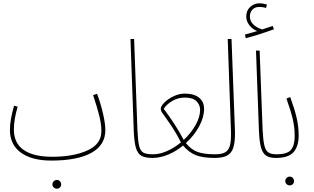

<svg xmlns="http://www.w3.org/2000/svg" viewBox="-20 -950 1896 1161"><path d="M617 -163Q617 -72 532 -25.5Q447 21 290 21Q173 21 106.5 -27Q40 -75 40 -165Q40 -224 65 -311L87 -305Q64 -230 64 -167Q64 -84 123.5 -43Q183 -2 296 -2Q423 -2 508 -40Q593 -78 593 -157Q593 -198 581 -247.5Q569 -297 543 -375L567 -383Q589 -324 603 -263Q617 -202 617 -163ZM297 165Q297 154 305 146Q313 138 324 138Q335 138 342.5 146Q350 154 350 165Q350 176 342.5 183.5Q335 191 324 191Q313 191 305 183.5Q297 176 297 165Z M789 -154 769 -714H791L811 -165Q814 -97 821.5 -67Q829 -37 847 -27Q865 -17 905 -17Q921 -17 921 -6Q921 5 901 5Q859 5 836 -7.5Q813 -20 802.5 -54Q792 -88 789 -154Z M1298 -6Q1298 5 1278 5Q1208 5 1165 -11.5Q1122 -28 1087 -70Q1045 -35 996.5 -15Q948 5 901 5L905 -17Q946 -17 990 -36.5Q1034 -56 1074 -89Q1042 -152 1009 -199.5Q976 -247 971 -254L956 -275L952 -291Q952 -308 974 -330Q996 -352 1029.5 -368Q1063 -384 1097 -384Q1153 -384 1183.5 -359.5Q1214 -335 1214 -291Q1214 -241 1184 -185.5Q1154 -130 1104 -85Q1135 -46 1174 -31.5Q1213 -17 1282 -17Q1298 -17 1298 -6ZM1091 -104Q1136 -146 1163 -194.5Q1190 -243 1190 -286Q1190 -316 1168 -338Q1146 -360 1097 -360Q1056 -360 1021 -339Q986 -318 970 -292Q1042 -197 1091 -104Z M1282 -17Q1321 -17 1341.5 -29Q1362 -41 1369.5 -67Q1377 -93 1377 -140L1376 -175L1357 -714H1380L1400 -177L1401 -144Q1401 -88 1390.5 -56Q1380 -24 1353.5 -9.5Q1327 5 1278 5Z M1546 -154 1528 -644H1550L1568 -165Q1571 -102 1578.5 -71Q1586 -40 1602.5 -28.5Q1619 -17 1652 -17Q1668 -17 1668 -6Q1668 5 1648 5Q1611 5 1590 -8.5Q1569 -22 1559 -56Q1549 -90 1546 -154ZM1636 -773Q1547 -740 1466 -719L1461 -741Q1509 -754 1535 -762Q1506 -774 1487.5 -798Q1469 -822 1469 -850Q1469 -887 1493.5 -908.5Q1518 -930 1548 -930Q1573 -930 1594 -922L1589 -902Q1570 -908 1548 -908Q1521 -908 1506 -891.5Q1491 -875 1491 -850Q1491 -822 1512.5 -801.5Q1534 -781 1566 -772Q1589 -779 1629 -793Z M1652 -17Q1718 -17 1740 -44.5Q1762 -72 1762 -126Q1762 -179 1750.5 -229Q1739 -279 1712 -354L1735 -363Q1761 -292 1773.5 -238.5Q1786 -185 1786 -130Q1786 -66 1755.5 -30.5Q1725 5 1648 5ZM1705 145Q1705 134 1713 126Q1721 118 1732 118Q1743 118 1750.5 126Q1758 134 1758 145Q1758 156 1750.5 163.5Q1743 171 1732 171Q1721 171 1713 163.5Q1705 156 1705 145Z"/></svg>

Font: Noto Sans Arabic CondThin
Style: Regular
Weight: 250
Width: 3
Designer: Nadine Chahine
Foundry: Monotype Imaging Inc.
Version: Version 1.001